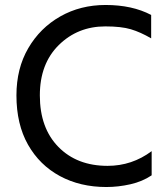

<svg xmlns="http://www.w3.org/2000/svg" viewBox="-20 -738 666 771"><path d="M407 13Q302 13 220.5 -31Q139 -75 92.5 -157Q46 -239 46 -355Q46 -463 93.5 -544.5Q141 -626 222 -672Q303 -718 404 -718Q511 -718 587 -678V-584Q544 -609 505.5 -620.5Q467 -632 403 -632Q292 -632 216 -557Q140 -482 140 -355Q140 -224 214.5 -148Q289 -72 412 -72Q510 -72 589 -131V-34Q552 -9 503.5 2Q455 13 407 13Z"/></svg>

Font: LXGW 975 Gothic SC
Style: Regular
Weight: 400
Version: Version 2.01;February 25, 2021